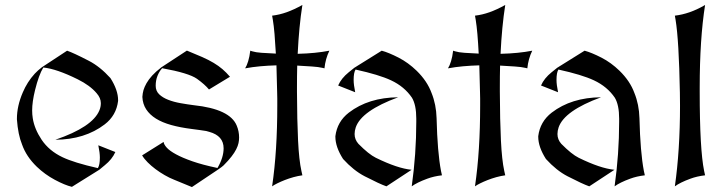

<svg xmlns="http://www.w3.org/2000/svg" viewBox="-20 -758 2961 781"><path d="M272.5 2Q243.7 -4.9 203.1 -26.6Q162.6 -48.3 129.9 -79.6Q86.9 -121.1 69.8 -169.9Q53.2 -210.4 48.8 -272.5V-274.4Q48.8 -326.7 72.8 -382.3Q90.8 -424.8 121.1 -458Q133.8 -471.7 150.4 -484.4L252.9 -551.8Q278.8 -543 341.3 -510.7Q386.7 -487.3 429.2 -440.4Q460.4 -391.6 460.4 -350.1Q460.4 -349.1 460.4 -347.7Q453.1 -288.1 405.8 -252Q325.2 -190.4 205.1 -189.5Q356.4 -241.2 384.3 -309.1Q390.1 -323.2 390.1 -336.9Q390.1 -337.4 390.1 -337.9Q390.1 -338.4 390.1 -338.9Q390.1 -359.4 373 -378.9Q346.2 -410.6 295.9 -435.5Q210 -478 156.2 -483.4Q137.7 -453.1 122.6 -391.6Q110.8 -343.8 110.8 -308.6Q110.8 -292 113.3 -276.9Q120.1 -233.4 149.4 -189.5Q179.7 -144.5 233.9 -118.7Q280.8 -96.2 377.9 -74.2L378.4 -74.7Q386.2 -86.9 386.2 -117.2Q386.2 -136.2 379.9 -167L449.2 -139.6Q436 -109.9 406.2 -85.9Q383.8 -67.9 383.8 -67.4Z M760.7 2.9Q722.2 -13.2 689.5 -26.4Q669.4 -34.2 649.7 -45.7Q629.9 -57.1 612.3 -70.3Q594.7 -83.5 580.6 -97.7Q566.4 -111.8 558.1 -126L645.5 -180.7Q646.5 -170.4 658.2 -157.5Q669.9 -144.5 695.8 -130.4Q721.7 -116.2 762.9 -101.8Q804.2 -87.4 864.7 -74.7Q889.6 -117.2 889.6 -154.8Q889.6 -205.6 831.1 -221.7L818.8 -225.1Q807.6 -227.1 792.7 -229Q777.8 -231 759.8 -233.4Q712.9 -239.3 676.3 -249.5Q639.6 -259.8 614.3 -275.6Q588.9 -291.5 574.7 -313.2Q560.5 -335 559.1 -363.8Q560.1 -378.9 563.7 -391.6Q567.4 -404.3 575.9 -419.4Q584.5 -434.6 599.1 -450.7Q613.8 -466.8 636.7 -484.4L740.2 -552.2Q776.4 -537.6 802.7 -525.9Q829.1 -514.2 849.1 -502.2Q869.1 -490.2 884.8 -476.8Q900.4 -463.4 915.5 -445.8L830.1 -394Q813 -414.6 781.2 -437.5Q748 -460.9 639.6 -480.5L639.2 -480Q627.9 -467.8 620.6 -449.5Q613.3 -431.2 613.3 -409.2Q613.3 -388.2 627.4 -374.5Q641.6 -360.8 664.1 -352.1Q686.5 -343.3 714.1 -338.4Q741.7 -333.5 768.1 -330.1Q915.5 -314.5 942.9 -247.1Q952.6 -224.1 952.6 -198.7Q952.6 -187.5 950.2 -176Q947.8 -164.6 940.9 -150.9Q934.1 -137.2 921.6 -121.1Q909.2 -105 889.2 -85Q884.3 -80.1 867.2 -68.4Z M1086.9 0Q1097.7 -73.7 1102.8 -155.3Q1107.9 -236.8 1107.9 -328.1Q1107.9 -343.8 1107.9 -356.9Q1107.9 -370.1 1107.4 -380.9L1104.5 -492.2Q1069.3 -491.2 1037.8 -488.3Q1006.3 -485.4 977.1 -480Q983.9 -490.7 989.5 -509Q995.1 -527.3 998 -551.8L1005.9 -549.3Q1020 -544.9 1043.9 -543.2Q1067.9 -541.5 1102.1 -540Q1099.6 -585.4 1096.7 -619.6Q1093.8 -653.8 1089.8 -677.7L1086.9 -694.3Q1116.7 -697.8 1146.2 -708.3Q1175.8 -718.8 1210 -737.8Q1196.3 -650.9 1190.9 -539.1Q1228 -540 1260 -543.2Q1292 -546.4 1319.8 -551.8Q1303.7 -518.6 1299.8 -480L1292 -481.9Q1275.4 -485.8 1249.5 -487.5Q1223.6 -489.3 1189 -491.2Q1188.5 -469.2 1188.2 -447.3Q1188 -425.3 1188 -401.9V-384.8Q1188.5 -267.1 1192.4 -187Q1196.3 -106.9 1206.1 -62.5L1210 -44.9Q1192.4 -42.5 1173.8 -37.4Q1155.3 -32.2 1138.4 -25.6Q1121.6 -19 1107.9 -12.2Q1094.2 -5.4 1086.9 0Z M1355.5 -410.2Q1368.2 -439.5 1398.4 -463.9L1421.4 -482.4L1532.7 -551.8Q1560.5 -544.4 1601.6 -523.4Q1640.6 -503.4 1674.8 -470.2Q1717.8 -428.2 1735.4 -379.9Q1754.4 -333 1755.9 -277.3Q1759.3 -138.7 1773.9 -62.5L1777.8 -44.9Q1744.6 -41 1718.3 -31.2Q1675.8 -15.6 1654.8 0Q1673.3 -131.8 1673.3 -262.2Q1673.3 -268.6 1673.3 -275.4Q1673.3 -331.1 1655.8 -360.4Q1625 -405.8 1570.8 -431.2Q1522 -454.1 1426.3 -475.1Q1418.5 -462.9 1418.5 -432.6Q1418.5 -413.6 1424.8 -382.8ZM1551.8 0Q1523.9 -9.8 1463.4 -41Q1418 -64.5 1375.5 -111.3Q1344.2 -160.2 1344.2 -201.7Q1344.2 -202.6 1344.2 -204.1Q1351.6 -263.2 1398.9 -299.8Q1479 -361.3 1599.6 -362.3Q1450.7 -307.6 1427.2 -240.2Q1422.4 -226.1 1422.4 -212.9Q1422.4 -190.4 1438 -172.9Q1480 -130.4 1508.8 -116.2Q1597.2 -72.8 1654.3 -67.4Z M1912.1 0Q1922.9 -73.7 1928 -155.3Q1933.1 -236.8 1933.1 -328.1Q1933.1 -343.8 1933.1 -356.9Q1933.1 -370.1 1932.6 -380.9L1929.7 -492.2Q1894.5 -491.2 1863 -488.3Q1831.5 -485.4 1802.2 -480Q1809.1 -490.7 1814.7 -509Q1820.3 -527.3 1823.2 -551.8L1831.1 -549.3Q1845.2 -544.9 1869.1 -543.2Q1893.1 -541.5 1927.2 -540Q1924.8 -585.4 1921.9 -619.6Q1918.9 -653.8 1915 -677.7L1912.1 -694.3Q1941.9 -697.8 1971.4 -708.3Q2001 -718.8 2035.2 -737.8Q2021.5 -650.9 2016.1 -539.1Q2053.2 -540 2085.2 -543.2Q2117.2 -546.4 2145 -551.8Q2128.9 -518.6 2125 -480L2117.2 -481.9Q2100.6 -485.8 2074.7 -487.5Q2048.8 -489.3 2014.2 -491.2Q2013.7 -469.2 2013.4 -447.3Q2013.2 -425.3 2013.2 -401.9V-384.8Q2013.7 -267.1 2017.6 -187Q2021.5 -106.9 2031.2 -62.5L2035.2 -44.9Q2017.6 -42.5 1999 -37.4Q1980.5 -32.2 1963.6 -25.6Q1946.8 -19 1933.1 -12.2Q1919.4 -5.4 1912.1 0Z M2180.7 -410.2Q2193.4 -439.5 2223.6 -463.9L2246.6 -482.4L2357.9 -551.8Q2385.7 -544.4 2426.8 -523.4Q2465.8 -503.4 2500 -470.2Q2543 -428.2 2560.5 -379.9Q2579.6 -333 2581.1 -277.3Q2584.5 -138.7 2599.1 -62.5L2603 -44.9Q2569.8 -41 2543.5 -31.2Q2501 -15.6 2480 0Q2498.5 -131.8 2498.5 -262.2Q2498.5 -268.6 2498.5 -275.4Q2498.5 -331.1 2481 -360.4Q2450.2 -405.8 2396 -431.2Q2347.2 -454.1 2251.5 -475.1Q2243.7 -462.9 2243.7 -432.6Q2243.7 -413.6 2250 -382.8ZM2377 0Q2349.1 -9.8 2288.6 -41Q2243.2 -64.5 2200.7 -111.3Q2169.4 -160.2 2169.4 -201.7Q2169.4 -202.6 2169.4 -204.1Q2176.8 -263.2 2224.1 -299.8Q2304.2 -361.3 2424.8 -362.3Q2275.9 -307.6 2252.4 -240.2Q2247.6 -226.1 2247.6 -212.9Q2247.6 -190.4 2263.2 -172.9Q2305.2 -130.4 2334 -116.2Q2422.4 -72.8 2479.5 -67.4Z M2725.1 0Q2746.1 -146.5 2746.1 -328.1Q2746.1 -355 2745.6 -380.9Q2741.7 -594.7 2728 -677.7L2725.1 -694.3Q2784.7 -701.2 2844.7 -735.8L2848.1 -737.8Q2826.2 -599.1 2826.2 -401.9Q2826.2 -393.6 2826.2 -384.8Q2826.2 -150.4 2844.2 -62.5L2848.1 -44.9Q2814.9 -41 2788.6 -31.2Q2746.1 -15.6 2725.1 0Z"/></svg>

Font: MedievalSharp
Style: Regular
Weight: 500
Version: Version 1.0